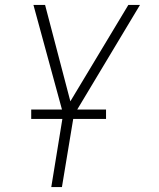

<svg xmlns="http://www.w3.org/2000/svg" viewBox="-20 -540 640 775"><path d="M187 215 235 -80 115 -520H162L264 -131L498 -520H545L278 -75L230 215ZM408 -60H106V-98H408Z"/></svg>

Font: Iosevka SS04 XLt Ex Obl
Style: Regular
Weight: 200
Width: 7
Italic angle: -9°
Monospace: yes
Designer: Belleve Invis
Foundry: Belleve Invis
Version: Version 19.0.0; ttfautohint (v1.8.4)